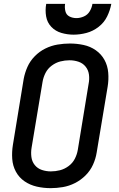

<svg xmlns="http://www.w3.org/2000/svg" viewBox="-20 -969 616 997"><path d="M243 8Q274 8 306.5 2.5Q339 -3 369.5 -18.5Q400 -34 424.5 -58.5Q449 -83 463 -114Q477 -145 482 -177L539 -519Q545 -555 542 -591.5Q539 -628 522.5 -658Q506 -688 477.5 -708Q449 -728 414 -735.5Q379 -743 343 -743Q311 -743 278.5 -737.5Q246 -732 215.5 -717Q185 -702 160.5 -677Q136 -652 122.5 -621.5Q109 -591 103 -559L47 -217Q41 -180 43.5 -144Q46 -108 62.5 -77.5Q79 -47 107.5 -27.5Q136 -8 171 0Q206 8 243 8ZM244 -79Q220 -79 197.5 -86.5Q175 -94 160.5 -112Q146 -130 143 -154Q140 -178 144 -202L201 -544Q205 -568 216.5 -590.5Q228 -613 249 -628.5Q270 -644 293.5 -650Q317 -656 341 -656Q365 -656 387.5 -648.5Q410 -641 424.5 -623Q439 -605 442 -581Q445 -557 440 -533L384 -191Q380 -167 368.5 -144.5Q357 -122 336 -106.5Q315 -91 291.5 -85Q268 -79 244 -79ZM362 -789Q395 -789 429 -798Q463 -807 492 -829.5Q521 -852 536.5 -884Q552 -916 558 -949H460Q457 -929 446 -910.5Q435 -892 415.5 -883.5Q396 -875 377 -875Q357 -875 340.5 -883.5Q324 -892 319.5 -911Q315 -930 318 -949H220Q214 -916 219.5 -884Q225 -852 246.5 -829.5Q268 -807 299 -798Q330 -789 362 -789Z"/></svg>

Font: Iosevka Sparkle Medium Oblique
Style: Regular
Weight: 500
Italic angle: -9°
Designer: Belleve Invis
Foundry: Belleve Invis
Version: Version 4.5.0; ttfautohint (v1.8.3)